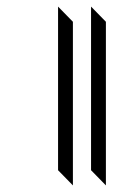

<svg xmlns="http://www.w3.org/2000/svg" viewBox="-20 -552 388 582"><path d="M156 -36V-532L201 -486V10ZM256 -36V-532L301 -486V10Z"/></svg>

Font: Ekushey Sumon
Style: Regular
Weight: 400
Designer: Al Mamun Sumon
Foundry: Al Mamun Sumon
Version: Version 1.0